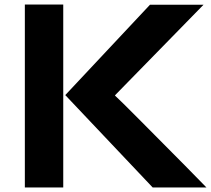

<svg xmlns="http://www.w3.org/2000/svg" viewBox="-20 -830 934 850"><path d="M260 -810V0H90V-810ZM894 0H656L269 -409L644 -809H881L489 -408Q489 -407 490 -406Q503 -395 604 -293.5Q705 -192 800 -96Z"/></svg>

Font: Sinkin Sans 700 Bold
Style: Bold
Weight: 700
Designer: Keith Bates
Foundry: K-Type
Version: Sinkin Sans (version 1.0)  by Keith Bates   •   © 2014   www